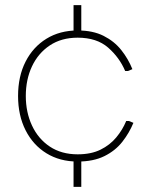

<svg xmlns="http://www.w3.org/2000/svg" viewBox="-20 -618 582 744"><path d="M265 106V-7H295V106ZM265 -484V-598H295V-484ZM281 8Q212 8 160 -24Q108 -56 79 -113.5Q50 -171 50 -246Q50 -322 79 -379Q108 -436 160 -468Q212 -500 281 -500Q340 -500 381.5 -479Q423 -458 450 -424Q477 -390 493 -350L476 -343H465Q443 -395 399 -433.5Q355 -472 281 -472Q218 -472 173 -442Q128 -412 104 -361Q80 -310 80 -246Q80 -183 104 -131.5Q128 -80 173 -50Q218 -20 281 -20Q333 -20 369.5 -38Q406 -56 430.5 -85.5Q455 -115 469 -149H480L497 -142Q481 -103 454 -68.5Q427 -34 384.5 -13Q342 8 281 8Z"/></svg>

Font: Fustat ExtraLight
Style: Regular
Weight: 250
Designer: Mohamed Gaber, Khaled Hosny, Laura Garcia Mut
Foundry: Kief Type Foundry, Alif Type Foundry, Hard Type Foundry
Version: Version 1.007